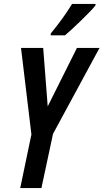

<svg xmlns="http://www.w3.org/2000/svg" viewBox="-20 -958 527 978"><path d="M83 0 140 -273 87 -714H200L223 -416L372 -714H487L250 -276L191 0ZM239 -788Q271 -827 298.5 -865Q326 -903 347 -938H467L466 -930Q455 -916 434.5 -895Q414 -874 390.5 -851Q367 -828 345.5 -808.5Q324 -789 311 -778H238Z"/></svg>

Font: Noto Sans ExtraCondensed SemiBold
Style: Italic
Weight: 600
Width: 2
Italic angle: -12°
Designer: Monotype Design Team
Foundry: Monotype Imaging Inc.
Version: Version 2.013; ttfautohint (v1.8.4.7-5d5b)